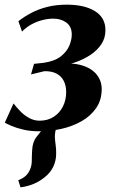

<svg xmlns="http://www.w3.org/2000/svg" viewBox="-32 -554 496 824"><path d="M56 250 46.5 219.5Q68.5 210.5 80.2 198.8Q92 187 98 170.5Q104.5 155 104.5 133.8Q104.5 112.5 106 90.5Q107.5 55 125 33.2Q142.5 11.5 156.5 -6.5L232 -48Q217 -29.5 210.2 -8.5Q203.5 12.5 203.5 34Q204 48.5 206.8 68Q209.5 87.5 209 106Q209 136.5 196 162.8Q183 189 157.5 208.5Q137 225 111.5 235.5Q86 246 56 250ZM136.5 9.5Q99 9.5 69 2.5Q39 -4.5 18.5 -13.2Q-2 -22 -11.5 -27.5L26 -110Q39.5 -92.5 56.5 -75.2Q73.5 -58 94.2 -47Q115 -36 138 -36Q172 -36 197.8 -52.2Q223.5 -68.5 237.8 -96.5Q252 -124.5 252 -158.5Q252 -185.5 242 -206Q232 -226.5 211.2 -237.8Q190.5 -249 158.5 -248.5L101 -234.5L114 -280L155.5 -284.5Q203 -291.5 229 -312Q255 -332.5 265.5 -358Q276 -383.5 276 -406Q276 -440 253 -457Q230 -474 196.5 -474Q174.5 -474 150.5 -468Q126.5 -462 103.8 -449.8Q81 -437.5 62.5 -418.5L47 -463Q71 -482 101.5 -498.2Q132 -514.5 170.2 -524.2Q208.5 -534 254.5 -534Q330.5 -534 375.5 -506.2Q420.5 -478.5 420.5 -424.5Q420.5 -390.5 402.8 -364Q385 -337.5 355.5 -318Q326 -298.5 290 -286.2Q254 -274 217.5 -269.5L212.5 -277.5Q274.5 -286.5 317.2 -274.2Q360 -262 382.2 -234.8Q404.5 -207.5 404.5 -172Q404.5 -125 381 -90.8Q357.5 -56.5 318.8 -34.2Q280 -12 232.5 -1.2Q185 9.5 136.5 9.5Z"/></svg>

Font: Merriweather 96pt
Style: Bold Italic
Weight: 700
Italic angle: -7.8°
Version: Version 2.101